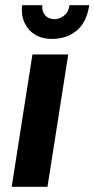

<svg xmlns="http://www.w3.org/2000/svg" viewBox="-20 -720 364 740"><path d="M25 0 105 -510H243L163 0ZM180 -570Q142 -570 115 -586.5Q88 -603 74.5 -632.5Q61 -662 65 -700H143Q142 -682 148 -670Q154 -658 165.5 -652Q177 -646 189 -646Q209 -646 226.5 -659.5Q244 -673 248 -700H324Q314 -634 275.5 -602Q237 -570 180 -570Z"/></svg>

Font: MuseoModerno SemiBold
Style: Italic
Weight: 600
Italic angle: -9°
Designer: Pablo Cosgaya, Héctor Gatti, Marcela Romero, and the Authors of The MuseoModerno Project.
Foundry: Omnibus-Type Team
Version: Version 1.003